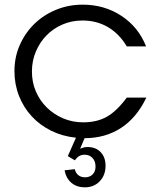

<svg xmlns="http://www.w3.org/2000/svg" viewBox="-20 -580 687 824"><path d="M257 151Q264 186 287 205Q310 224 344 224Q383 224 408 198Q433 172 433 131Q433 95 412 73Q391 51 356 51Q347 51 340.5 52.5Q334 54 324 58L343 13Q432 13 499.5 -31Q567 -75 608 -161H524Q481 -103 438.5 -79Q396 -55 337 -55Q291 -55 251 -72Q211 -89 181 -118.5Q151 -148 134 -187.5Q117 -227 117 -273Q117 -319 134 -359Q151 -399 180 -428.5Q209 -458 248.5 -475Q288 -492 334 -492Q395 -492 443.5 -463.5Q492 -435 524 -381H607Q574 -464 501 -512Q428 -560 335 -560Q274 -560 220.5 -538Q167 -516 127.5 -477.5Q88 -439 65 -387Q42 -335 42 -275Q42 -218 61.5 -168.5Q81 -119 116 -81Q151 -43 199.5 -19Q248 5 306 11L271 90L301 108Q311 95 320.5 89.5Q330 84 343 84Q364 84 377 98Q390 112 390 135Q390 156 377.5 168.5Q365 181 345 181Q328 181 316.5 172Q305 163 301 146Z"/></svg>

Font: Involve
Style: Regular
Weight: 400
Designer: Stefan Peev
Foundry: Context Ltd.
Version: Version 1.001